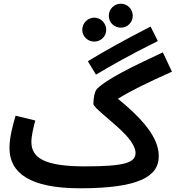

<svg xmlns="http://www.w3.org/2000/svg" viewBox="-20 -993 946 1034"><path d="M631 -844C666 -844 695 -872 695 -908C695 -944 666 -973 631 -973C595 -973 566 -944 566 -908C566 -872 595 -844 631 -844ZM488 -769C523 -769 552 -797 552 -832C552 -868 523 -898 488 -898C452 -898 423 -868 423 -832C423 -797 452 -769 488 -769ZM497 -591C579 -640 675 -695 830 -772L791 -850C639 -772 538 -715 453 -663ZM411 21C724 21 835 -41 835 -151C835 -227 790 -319 615 -461C682 -503 770 -546 906 -607L857 -711C682 -630 552 -564 504 -516C489 -502 483 -463 483 -433C483 -415 571 -350 636 -288C697 -229 710 -191 710 -170C710 -117 653 -97 437 -97C219 -97 149 -143 149 -229C149 -262 161 -310 170 -344L64 -370C49 -319 31 -253 31 -196C31 -60 143 21 411 21Z"/></svg>

Font: Noto Sans Arabic SemBd
Style: Regular
Weight: 600
Designer: Monotype Design Team, Nadine Chahine, Nizar Qandah and Khaled Hosny
Foundry: Monotype Imaging Inc.
Version: Version 2.012